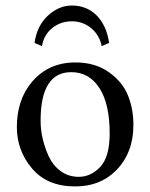

<svg xmlns="http://www.w3.org/2000/svg" viewBox="-20 -665 544 695"><path d="M348.1 -498Q340.3 -538.1 310.1 -563Q279.8 -587.9 240 -587.9Q200.2 -587.9 169.7 -564Q139.2 -540 131.8 -498L105 -509.8Q113.8 -571.8 153.3 -608.4Q192.9 -645 240.2 -645Q293.5 -645 329.3 -609.6Q365.2 -574.2 375 -509.8ZM41 -205.1Q41 -304.2 96.2 -369.1Q155.8 -439 252.9 -439Q324.7 -439 374.3 -403.6Q423.8 -368.2 443.4 -319.1Q462.9 -270 462.9 -213.9Q462.9 -109.4 397.9 -45.9Q340.8 10.3 251 9.8Q150.9 9.8 95.9 -55.2Q41 -120.1 41 -205.1ZM237.8 -403.8Q127 -403.8 127 -228Q127 -195.8 134.5 -162.8Q142.1 -129.9 157 -97.9Q171.9 -65.9 200 -45.4Q228 -24.9 265.1 -24.9Q309.1 -24.9 343 -61Q377 -97.2 377 -182.1Q377 -289.1 339.8 -346.4Q302.7 -403.8 237.8 -403.8Z"/></svg>

Font: Linux Libertine
Style: Regular
Weight: 400
Designer: Philipp H. Poll
Foundry: Philipp H. Poll
Version: Version 5.3.0 ; ttfautohint (v0.9)